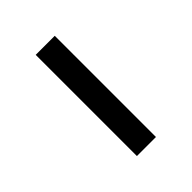

<svg xmlns="http://www.w3.org/2000/svg" viewBox="35 -235 547 547"><g transform="rotate(45 308.0 38.5)"><path d="M104 76.7V0H511.7V76.7Z"/></g></svg>

Font: HK Grotesk SemiBold Legacy
Style: Regular
Weight: 600
Designer: Alfredo Marco Pradil
Foundry: Hanken Design Co.
Version: Version 2.022;PS 002.022;hotconv 1.0.88;makeotf.lib2.5.64775